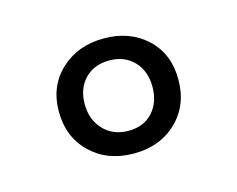

<svg xmlns="http://www.w3.org/2000/svg" viewBox="-45 -739 397 321"><g transform="rotate(-15 153.5 -578.5)"><path d="M111 -623.5Q95 -607 95 -580Q95 -553 111.5 -535.5Q128 -518 154.5 -518Q181 -518 196.5 -535Q212 -552 212 -579Q212 -606 196 -623Q180 -640 153.5 -640Q127 -640 111 -623.5ZM79 -507Q50 -535 50 -579Q50 -623 79.5 -650.5Q109 -678 154 -678Q199 -678 228 -651Q257 -624 257 -579.5Q257 -535 228 -507Q199 -479 153.5 -479Q108 -479 79 -507Z"/></g></svg>

Font: Karma Light
Style: Regular
Weight: 300
Designer: Joana Correia
Foundry: Indian Type Foundry
Version: Version 1.202;PS 1.0;hotconv 1.0.78;makeotf.lib2.5.61930; tt